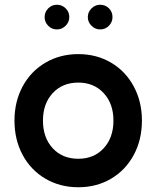

<svg xmlns="http://www.w3.org/2000/svg" viewBox="-20 -760 659 809"><path d="M41 -252Q41 -332 75.5 -396Q110 -460 171.5 -496Q233 -532 310 -532Q387 -532 448 -496Q509 -460 543.5 -396Q578 -332 578 -252Q578 -171 543.5 -107Q509 -43 448 -7Q387 29 310 29Q233 29 171.5 -7Q110 -43 75.5 -107Q41 -171 41 -252ZM458 -252Q458 -323 417 -367.5Q376 -412 310 -412Q243 -412 202 -367.5Q161 -323 161 -252Q161 -180 202 -135.5Q243 -91 310 -91Q376 -91 417 -135.5Q458 -180 458 -252ZM168 -688Q168 -709 183 -724.5Q198 -740 220 -740Q241 -740 256.5 -725Q272 -710 272 -688Q272 -667 256.5 -651.5Q241 -636 220 -636Q198 -636 183 -651.5Q168 -667 168 -688ZM350 -688Q350 -709 365.5 -724.5Q381 -740 402 -740Q424 -740 439 -725Q454 -710 454 -688Q454 -667 439 -651.5Q424 -636 402 -636Q381 -636 365.5 -651.5Q350 -667 350 -688Z"/></svg>

Font: Tsukimi Rounded
Style: Bold
Weight: 700
Designer: Takashi Funayama
Foundry: Takashi Funayama
Version: Version 1.032; ttfautohint (v1.8.3)